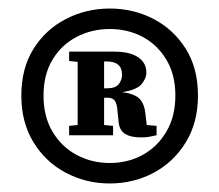

<svg xmlns="http://www.w3.org/2000/svg" viewBox="-20 -735 514 450"><path d="M82 -511Q82 -462 103 -426.5Q124 -391 159.5 -372Q195 -353 237 -353Q280 -353 314.5 -372Q349 -391 370 -426.5Q391 -462 391 -511Q391 -560 370 -595Q349 -630 314.5 -648.5Q280 -667 237 -667Q195 -667 159.5 -648.5Q124 -630 103 -595Q82 -560 82 -511ZM30 -511Q30 -575 58.5 -620.5Q87 -666 134.5 -690.5Q182 -715 237 -715Q293 -715 340 -690.5Q387 -666 415.5 -620.5Q444 -575 444 -511Q444 -448 415.5 -401.5Q387 -355 340 -330Q293 -305 237 -305Q182 -305 134.5 -330Q87 -355 58.5 -401.5Q30 -448 30 -511ZM347 -440V-418Q334 -415 327.5 -414Q321 -413 309 -413Q287 -413 273.5 -421Q260 -429 258 -449L255 -478Q254 -492 249 -499Q244 -506 232 -506H224V-442L245 -440V-418H142V-440L162 -442V-590L142 -592V-614H247Q284 -614 303.5 -601Q323 -588 323 -565Q323 -551 311.5 -537.5Q300 -524 266 -519Q297 -515 308 -502.5Q319 -490 321 -467L324 -442ZM230 -591H224V-528H230Q251 -528 258.5 -538Q266 -548 266 -560Q266 -591 230 -591Z"/></svg>

Font: Source Serif Pro Black
Style: Regular
Weight: 900
Designer: Frank Grießhammer
Foundry: Adobe Systems Incorporated
Version: Version 3.001;hotconv 1.0.111;makeotfexe 2.5.65597